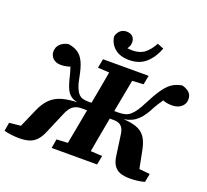

<svg xmlns="http://www.w3.org/2000/svg" viewBox="-164 -1058 1348 1250"><g transform="rotate(20 509.5 -433.0)"><path d="M87 13Q59 13 31.5 9.5Q4 6 -18 0L-8 -59L138 -74L57 -35L127 -195Q150 -248 182.5 -279Q215 -310 263 -323Q311 -336 382 -337L387 -334Q362 -335 343 -342Q324 -349 309.5 -362.5Q295 -376 285 -398Q275 -420 267 -450Q260 -480 254 -501Q248 -522 242.5 -538.5Q237 -555 231 -569L282 -555Q272 -550 255 -543.5Q238 -537 218.5 -532.5Q199 -528 180 -528Q145 -528 125 -546.5Q105 -565 104 -593Q104 -626 125.5 -646.5Q147 -667 181 -673Q220 -667 247 -649.5Q274 -632 291.5 -595Q309 -558 321 -493Q328 -453 338 -428Q348 -403 360.5 -389Q373 -375 389 -370Q405 -365 426 -365H523L516 -309H404Q384 -309 368.5 -304Q353 -299 341.5 -289.5Q330 -280 320.5 -265Q311 -250 303 -230L245 -94Q228 -52 207 -29Q186 -6 157.5 3.5Q129 13 87 13ZM308 0 319 -63 452 -70H505L635 -63L623 0ZM384 0 450 -356Q464 -431 477.5 -506.5Q491 -582 504 -657H664L597 -301Q583 -226 569.5 -150.5Q556 -75 543 0ZM547 -587 413 -594 425 -657H741L729 -594L599 -587ZM853 13Q812 13 784.5 2.5Q757 -8 741 -33.5Q725 -59 720 -104L702 -232Q699 -259 690 -276Q681 -293 665 -301Q649 -309 625 -309H526L535 -365H637Q662 -365 682 -370Q702 -375 718.5 -389Q735 -403 751 -426.5Q767 -450 785 -486Q817 -549 843.5 -587.5Q870 -626 898.5 -646Q927 -666 968 -673Q996 -667 1016.5 -650Q1037 -633 1037 -601Q1037 -569 1012.5 -548.5Q988 -528 949 -528Q915 -528 890 -537.5Q865 -547 853 -555L908 -569Q895 -552 883.5 -536.5Q872 -521 859.5 -501Q847 -481 831 -450Q815 -421 797.5 -399.5Q780 -378 759.5 -364Q739 -350 713.5 -342.5Q688 -335 656 -333L658 -337Q729 -336 771.5 -321.5Q814 -307 836.5 -273.5Q859 -240 869 -183L898 -36L807 -74L966 -59L955 0Q934 6 908 9.5Q882 13 853 13ZM585 -710Q521 -710 484 -742Q447 -774 442 -823Q449 -849 466 -864Q483 -879 509 -879Q536 -879 551 -864Q566 -849 566 -824Q566 -798 549 -778.5Q532 -759 503 -749L492 -802Q513 -790 534.5 -783Q556 -776 584 -776Q636 -776 668.5 -801.5Q701 -827 726 -874L770 -856Q745 -790 700.5 -750Q656 -710 585 -710Z"/></g></svg>

Font: Source Serif 4
Style: Bold Italic
Weight: 700
Italic angle: -12°
Designer: Frank Grießhammer
Foundry: Adobe Systems Incorporated
Version: Version 4.004;hotconv 1.0.116;makeotfexe 2.5.65601